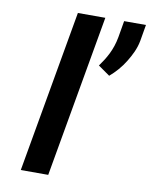

<svg xmlns="http://www.w3.org/2000/svg" viewBox="-84 -813 689 875"><g transform="rotate(10 260.0 -375.0)"><path d="M200 0 332 -750H205L73 0ZM341 -531 395 -493C421 -515 447 -544 466 -576C483 -604 500 -636 507 -674L520 -750H419L406 -674C395 -612 369 -570 341 -531Z"/></g></svg>

Font: Asimov
Style: NarIt
Weight: 500
Designer: Google
Version: Version 2.000980; 2014